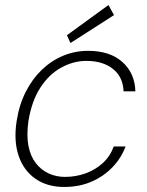

<svg xmlns="http://www.w3.org/2000/svg" viewBox="-20 -731 586 763"><path d="M235 12Q168 12 121 -20.5Q74 -53 54 -112Q34 -171 46 -249Q56 -314 82 -365.5Q108 -417 146 -453.5Q184 -490 231 -509.5Q278 -529 330 -529Q417 -529 466.5 -484.5Q516 -440 518 -368H471Q469 -425 429 -457Q389 -489 323 -489Q272 -489 223.5 -462.5Q175 -436 140.5 -383Q106 -330 93 -250Q85 -193 93 -151.5Q101 -110 122.5 -82.5Q144 -55 174 -41.5Q204 -28 238 -28Q281 -28 320 -42Q359 -56 388.5 -83Q418 -110 432 -149H479Q462 -103 427 -66.5Q392 -30 343.5 -9Q295 12 235 12ZM260 -560 246 -591 411 -711 433 -671Z"/></svg>

Font: DM Sans 11pt ExtraLight
Style: Italic
Weight: 250
Italic angle: -10°
Version: Version 4.004;gftools[0.9.30]